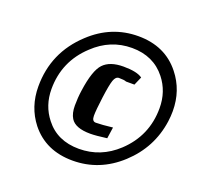

<svg xmlns="http://www.w3.org/2000/svg" viewBox="-125 -836 1017 987"><g transform="rotate(20 383.5 -342.5)"><path d="M415 -208Q447 -208 507 -215L498 -153Q438 -145 408 -145Q325 -145 300 -186Q284 -212 284 -254.5Q284 -297 290 -338Q306 -453 341.5 -490.5Q377 -528 451 -528Q525 -528 555 -506L535 -460H489Q479 -465 449 -465Q431 -465 422 -439Q413 -413 403.5 -341Q394 -269 394 -238.5Q394 -208 415 -208ZM700 -596Q767 -512 767 -399Q767 -371 763 -342Q742 -192 629 -88Q516 16 369 16Q222 16 139 -88Q74 -171 74 -283Q74 -469 211 -596Q323 -701 470 -701Q617 -701 700 -596ZM142 -293Q142 -203 195 -136Q260 -52 379 -52Q498 -52 588 -136Q698 -239 698 -390Q698 -481 645 -548Q578 -633 460 -633Q342 -633 253 -548Q142 -445 142 -293Z"/></g></svg>

Font: Chau Philomene One
Style: Italic
Weight: 400
Designer: Vicente Lamonaca
Foundry: TipoType
Version: Version 1.001